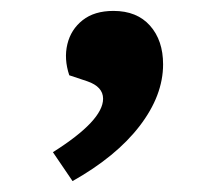

<svg xmlns="http://www.w3.org/2000/svg" viewBox="-20 -160 388 352"><path d="M113 172 77 119Q169 61 169 21Q169 -1 140 -11L107 -22Q97 -52 103.5 -79Q110 -106 131.5 -123Q153 -140 188 -140Q231 -140 255 -113Q279 -86 279 -42Q279 15 236 71Q193 127 113 172Z"/></svg>

Font: Literata 7pt SemiBold
Style: Italic
Weight: 600
Italic angle: -2°
Designer: Latin by Veronika Burian and Jose Scaglione. Greek by Irene Vlachou. Cyrillic by Vera Evstafieva
Foundry: TypeTogether
Version: Version 3.002